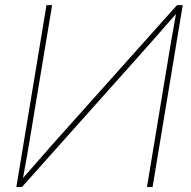

<svg xmlns="http://www.w3.org/2000/svg" viewBox="-20 -748 763 768"><path d="M590.3 0H567.9L659.2 -551.3Q663.6 -576.7 668 -602.1Q672.4 -627.4 677 -652.8Q681.6 -678.2 686 -703.6H694.3Q671.4 -678.2 649.2 -652.8Q627 -627.4 605 -602.1Q583 -576.7 560.1 -551.3L67.9 0H45.4L166 -727.5H188.5L96.7 -175.3Q92.8 -149.9 88.1 -124.5Q83.5 -99.1 78.9 -74Q74.2 -48.8 69.8 -23.4H61Q83.5 -48.8 105.5 -74Q127.4 -99.1 149.7 -124.5Q171.9 -149.9 194.3 -175.3L688 -727.5H710.9Z"/></svg>

Font: Inter 16pt Thin
Style: Italic
Weight: 250
Italic angle: -9.3988°
Version: Version 4.001;git-66647c0bb